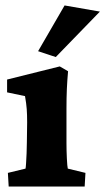

<svg xmlns="http://www.w3.org/2000/svg" viewBox="-20 -681 385 701"><path d="M11.7 0 8.8 -49.8 73.2 -65.4Q74.2 -69.3 75.2 -85Q76.2 -100.6 77.1 -121.1Q78.1 -141.6 78.1 -161.1L79.1 -234.4Q79.1 -262.7 77.6 -282.7Q76.2 -302.7 71.3 -330.1L5.9 -343.8V-390.6L198.2 -438.5L228.5 -420.9Q225.6 -388.7 224.1 -356.4Q222.7 -324.2 222.7 -284.2V-159.2Q222.7 -131.8 224.1 -102.5Q225.6 -73.2 227.5 -65.4L292 -49.8L289.1 0ZM183.6 -472.7 119.1 -494.1 215.8 -661.1 344.7 -638.7Z"/></svg>

Font: Crimson Pro ExtraBold
Style: Regular
Weight: 800
Designer: Jacques Le Bailly
Foundry: Baron von Fonthausen
Version: Version 1.003